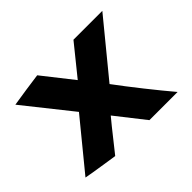

<svg xmlns="http://www.w3.org/2000/svg" viewBox="-107 -650 790 790"><g transform="rotate(-45 287.5 -255.0)"><path d="M20 -48Q63 -100 106 -153Q149 -206 192 -258L28 -464Q65 -470 102.5 -475.5Q140 -481 177 -486L281 -354L386 -484H554L362 -250Q399 -200 448.5 -137.5Q498 -75 537 -29H373L274 -155Q263 -142 244.5 -119Q226 -96 169 -24Q132 -30 94.5 -35.5Q57 -41 20 -48Z"/></g></svg>

Font: Palanquin Dark SemiBold
Style: Regular
Weight: 600
Designer: Pria Ravichandran
Version: Version 1.001